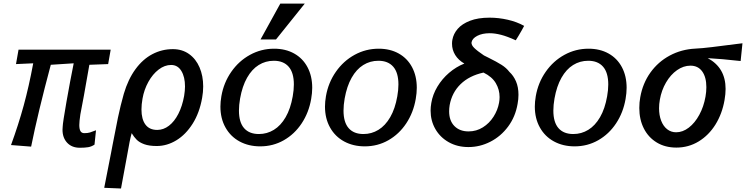

<svg xmlns="http://www.w3.org/2000/svg" viewBox="-20 -834 4266 1098"><path d="M337.5 -92Q337.5 -97.5 338.5 -109.5Q339 -131.5 360.2 -252.5Q381.5 -373.5 401.5 -472L270.5 -463.5Q197 -189.5 158 4.5L43 -4.5Q85.5 -121 115.5 -230.5Q145.5 -340 170 -472L71.5 -467.5L86 -550H613L598.5 -467.5L491 -463.5Q454.5 -253 439.5 -179.5Q433.5 -138.5 433.5 -119Q433.5 -95.5 440.2 -84Q447 -72.5 462.5 -72.5Q481 -72.5 494.5 -76.5Q508 -80.5 529 -89L520.5 -7Q503.5 4.5 484.2 7.8Q465 11 436.5 11Q391 11 364.2 -17.5Q337.5 -46 337.5 -92Z M576 240 615.5 38.5 624.5 -9Q640 -92 654.5 -161.2Q669 -230.5 688 -297.5Q712.5 -380.5 754.5 -438Q796.5 -495.5 851.2 -524.2Q906 -553 968.5 -553Q1022 -553 1061.2 -525Q1100.5 -497 1121.2 -448.5Q1142 -400 1142 -339.5Q1142 -307.5 1136 -274.5Q1121 -189 1081.8 -126.8Q1042.5 -64.5 988.8 -31.8Q935 1 876.5 1Q833 1 805 -9.2Q777 -19.5 761.8 -34.8Q746.5 -50 733 -72.5Q727.5 -53.5 721.2 -22.8Q715 8 705.5 63Q686 172.5 672 244ZM1033 -285.5Q1038 -316.5 1038 -339.5Q1038 -394 1017.2 -428.2Q996.5 -462.5 958.5 -462.5Q921.5 -462.5 887.2 -436.2Q853 -410 828.5 -365.8Q804 -321.5 795 -270Q789 -236.5 789 -208Q789 -152 811.8 -121.5Q834.5 -91 879 -91Q915 -91 946.2 -115Q977.5 -139 1000 -183Q1022.5 -227 1033 -285.5Z M1240.5 -224.5Q1240.5 -252 1246 -284Q1259.5 -361.5 1302.8 -423.5Q1346 -485.5 1410 -520.5Q1474 -555.5 1547.5 -555.5Q1613 -555.5 1662.2 -528Q1711.5 -500.5 1738.5 -449.8Q1765.5 -399 1765.5 -332Q1765.5 -302 1759.5 -268Q1746 -190 1705.2 -128.5Q1664.5 -67 1603 -32Q1541.5 3 1468 3Q1402 3 1350.2 -25Q1298.5 -53 1269.5 -104.8Q1240.5 -156.5 1240.5 -224.5ZM1654 -283Q1660.5 -319 1660.5 -351Q1660.5 -418.5 1630.8 -452.5Q1601 -486.5 1546 -486.5Q1498.5 -486.5 1459.5 -462.2Q1420.5 -438 1393 -389.5Q1365.5 -341 1353 -270.5Q1346.5 -233.5 1346.5 -201.5Q1346.5 -134.5 1376 -101Q1405.5 -67.5 1460.5 -67.5Q1507 -67.5 1546.2 -91.5Q1585.5 -115.5 1613.5 -163.8Q1641.5 -212 1654 -283ZM1470 -608.5 1583 -813.5H1723L1558.5 -608.5Z M1838.5 -224.5Q1838.5 -252 1844 -284Q1857.5 -361.5 1900.8 -423.5Q1944 -485.5 2008 -520.5Q2072 -555.5 2145.5 -555.5Q2211 -555.5 2260.2 -528Q2309.5 -500.5 2336.5 -449.8Q2363.5 -399 2363.5 -332Q2363.5 -302 2357.5 -268Q2344 -190 2303.2 -128.5Q2262.5 -67 2201 -32Q2139.5 3 2066 3Q2000 3 1948.2 -25Q1896.5 -53 1867.5 -104.8Q1838.5 -156.5 1838.5 -224.5ZM2252 -283Q2258.5 -319 2258.5 -351Q2258.5 -418.5 2228.8 -452.5Q2199 -486.5 2144 -486.5Q2096.5 -486.5 2057.5 -462.2Q2018.5 -438 1991 -389.5Q1963.5 -341 1951 -270.5Q1944.5 -233.5 1944.5 -201.5Q1944.5 -134.5 1974 -101Q2003.5 -67.5 2058.5 -67.5Q2105 -67.5 2144.2 -91.5Q2183.5 -115.5 2211.5 -163.8Q2239.5 -212 2252 -283Z M2442.5 -201.5Q2442.5 -222 2446.5 -245Q2454.5 -293.5 2481.2 -338.2Q2508 -383 2548.2 -417.5Q2588.5 -452 2635.5 -470.5Q2601.5 -490 2583.2 -519.5Q2565 -549 2565 -584Q2565 -596.5 2567 -606.5Q2573 -640.5 2597.5 -669Q2622 -697.5 2667.8 -715.2Q2713.5 -733 2780 -733Q2831.5 -733 2883.2 -721.2Q2935 -709.5 2977.5 -686Q2964 -660 2945 -628.5L2929.5 -603.5Q2880.5 -626 2845 -635Q2809.5 -644 2780.5 -644Q2738 -644 2709.2 -629Q2680.5 -614 2676.5 -591.5Q2675 -576.5 2692 -559.8Q2709 -543 2747.5 -517L2773.5 -504Q2821 -480.5 2848.2 -463.2Q2875.5 -446 2893.5 -422.5Q2916.5 -401.5 2930.8 -368.8Q2945 -336 2945 -292Q2945 -266.5 2940 -240Q2927.5 -166.5 2885.8 -110.2Q2844 -54 2784.2 -23.5Q2724.5 7 2659 7Q2595.5 7 2546.2 -20.8Q2497 -48.5 2469.8 -96Q2442.5 -143.5 2442.5 -201.5ZM2834 -246.5Q2837 -262.5 2837 -279Q2837 -321.5 2815.5 -358.2Q2794 -395 2745 -419Q2663.5 -401 2614 -352.8Q2564.5 -304.5 2551.5 -233Q2548.5 -214.5 2548.5 -197.5Q2548.5 -143.5 2578.8 -113Q2609 -82.5 2659.5 -82.5Q2704.5 -82.5 2741.5 -105.8Q2778.5 -129 2802.5 -166.8Q2826.5 -204.5 2834 -246.5Z M3038.5 -224.5Q3038.5 -252 3044 -284Q3057.5 -361.5 3100.8 -423.5Q3144 -485.5 3208 -520.5Q3272 -555.5 3345.5 -555.5Q3411 -555.5 3460.2 -528Q3509.5 -500.5 3536.5 -449.8Q3563.5 -399 3563.5 -332Q3563.5 -302 3557.5 -268Q3544 -190 3503.2 -128.5Q3462.5 -67 3401 -32Q3339.5 3 3266 3Q3200 3 3148.2 -25Q3096.5 -53 3067.5 -104.8Q3038.5 -156.5 3038.5 -224.5ZM3452 -283Q3458.5 -319 3458.5 -351Q3458.5 -418.5 3428.8 -452.5Q3399 -486.5 3344 -486.5Q3296.5 -486.5 3257.5 -462.2Q3218.5 -438 3191 -389.5Q3163.5 -341 3151 -270.5Q3144.5 -233.5 3144.5 -201.5Q3144.5 -134.5 3174 -101Q3203.5 -67.5 3258.5 -67.5Q3305 -67.5 3344.2 -91.5Q3383.5 -115.5 3411.5 -163.8Q3439.5 -212 3452 -283Z M3636 -216.5Q3636 -249 3641.5 -278Q3655.5 -357.5 3699.5 -419Q3743.5 -480.5 3810 -516.2Q3876.5 -552 3956.5 -556Q3992.5 -557.5 4052.5 -564.8Q4112.5 -572 4197 -583Q4200.5 -583.5 4226 -586.5L4215.5 -485Q4103.5 -497.5 4027.5 -501.5Q4129.5 -446.5 4129.5 -325.5Q4129.5 -296.5 4123.5 -262Q4110 -184 4071.8 -122.2Q4033.5 -60.5 3975.5 -25.2Q3917.5 10 3848 10Q3784 10 3736 -19Q3688 -48 3662 -99.2Q3636 -150.5 3636 -216.5ZM4014.5 -281Q4019.5 -309 4019.5 -335.5Q4019.5 -392.5 3995.8 -425.5Q3972 -458.5 3928.5 -458.5Q3888.5 -458.5 3851.8 -432.8Q3815 -407 3789 -362.5Q3763 -318 3753.5 -264Q3749 -238.5 3749 -215Q3749 -175 3761 -143.8Q3773 -112.5 3795.2 -95Q3817.5 -77.5 3846.5 -77.5Q3884.5 -77.5 3919.2 -104.2Q3954 -131 3979.2 -177.5Q4004.5 -224 4014.5 -281Z"/></svg>

Font: JuliaMono SemiBoldItalic
Style: Regular
Weight: 600
Italic angle: -9°
Monospace: yes
Designer: cormullion
Foundry: corm
Version: Version 0.049; ttfautohint (v1.8.4)